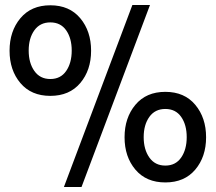

<svg xmlns="http://www.w3.org/2000/svg" viewBox="-20 -721 860 763"><path d="M234 22 506 -701H576L304 22ZM180 -340Q104 -340 61 -391Q18 -442 18 -519.5Q18 -597 61 -648.5Q104 -700 180 -700Q256 -700 299 -648.5Q342 -597 342 -519.5Q342 -442 299 -391Q256 -340 180 -340ZM116.5 -600.5Q94 -569 94 -520Q94 -471 116.5 -439Q139 -407 180 -407Q221 -407 243 -439Q265 -471 265 -520Q265 -569 243 -600.5Q221 -632 180 -632Q139 -632 116.5 -600.5ZM637 4Q561 4 518 -47Q475 -98 475 -175.5Q475 -253 518 -304.5Q561 -356 637 -356Q713 -356 756 -304.5Q799 -253 799 -175.5Q799 -98 756 -47Q713 4 637 4ZM573.5 -256.5Q551 -225 551 -176Q551 -127 573.5 -95Q596 -63 637 -63Q678 -63 700 -95Q722 -127 722 -176Q722 -225 700 -256.5Q678 -288 637 -288Q596 -288 573.5 -256.5Z"/></svg>

Font: Cherry Swash
Style: Regular
Weight: 400
Designer: Kasatkina Nataliya
Foundry: Nataliya Kasatkina
Version: Version 1.001